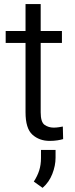

<svg xmlns="http://www.w3.org/2000/svg" viewBox="-20 -680 365 940"><path d="M283.2 -528.3V-469.7H179.2V-129.9Q179.2 -82 198.5 -68.6Q217.8 -55.2 242.7 -55.2Q255.4 -55.2 267.6 -57.1Q279.8 -59.1 287.6 -60.5L289.1 1Q278.3 4.4 261 7.1Q243.7 9.8 223.1 9.8Q172.9 9.8 138.9 -20.5Q105 -50.8 105 -130.4V-469.7H7.8V-528.3H105V-660.2H179.2V-528.3ZM252 54.2V92.3Q252 130.9 236.1 171.6Q220.2 212.4 188.5 239.7L145.5 209Q163.1 182.1 171.9 154.5Q180.7 127 180.7 93.3V54.2Z"/></svg>

Font: Vazirmatn RD Light
Style: Regular
Weight: 300
Designer: Saber Rastikerdar
Foundry: Saber Rastikerdar
Version: Version 32.102